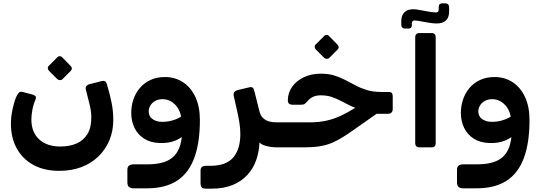

<svg xmlns="http://www.w3.org/2000/svg" viewBox="-20 -873 3227 1144"><path d="M333 145Q244 145 179.5 110Q115 75 80 11.5Q45 -52 45 -136Q45 -175 54 -218.5Q63 -262 76 -294Q85 -314 93 -321.5Q101 -329 116 -325L172 -310Q191 -304 193.5 -296.5Q196 -289 190 -276Q178 -248 172.5 -216.5Q167 -185 167 -161Q167 -86 213 -43Q259 0 340 0Q395 0 437 -18.5Q479 -37 502 -76Q525 -115 524 -177Q524 -207 514.5 -248Q505 -289 492 -337Q485 -363 512 -371L582 -389Q596 -393 604.5 -389.5Q613 -386 618 -368Q634 -314 644.5 -263Q655 -212 655 -159Q655 -92 631.5 -36.5Q608 19 565.5 60Q523 101 464 123Q405 145 333 145ZM352 -401Q346 -395 336.5 -395.5Q327 -396 321 -402L272 -451Q265 -458 265 -467Q265 -476 272 -482L321 -531Q327 -538 336 -538Q345 -538 351 -531L399 -482Q416 -465 401 -450Z M777 249Q759 249 749 241.5Q739 234 739 212V139Q739 121 749 113.5Q759 106 781 106H866Q947 105 992.5 76.5Q1038 48 1054.5 -11Q1071 -70 1066 -161L1171 -158Q1171 -21 1137 69.5Q1103 160 1033.5 204.5Q964 249 856 249ZM1062 -159Q1056 -217 1023.5 -249.5Q991 -282 949 -282Q922 -282 903.5 -271Q885 -260 875.5 -243.5Q866 -227 866 -209Q866 -179 889.5 -163Q913 -147 946 -147Q989 -147 1027 -162Q1065 -177 1080 -196L1091 -85Q1070 -54 1026.5 -36Q983 -18 929 -21Q876 -23 838.5 -47Q801 -71 781.5 -111Q762 -151 762 -200Q762 -242 775 -280.5Q788 -319 813.5 -349Q839 -379 876.5 -396.5Q914 -414 962 -414Q1023 -414 1070 -383.5Q1117 -353 1144 -295.5Q1171 -238 1171 -158Z M1203 251Q1188 251 1181.5 243Q1175 235 1175 221V142Q1175 128 1183.5 121.5Q1192 115 1207 115H1232Q1328 115 1370 65Q1412 15 1412 -74Q1412 -109 1406 -145.5Q1400 -182 1392 -216L1373 -300Q1370 -315 1375.5 -323.5Q1381 -332 1399 -337L1462 -352Q1476 -356 1482.5 -352.5Q1489 -349 1492 -341.5Q1495 -334 1497 -325L1525 -213Q1531 -186 1546 -171Q1561 -156 1581.5 -150Q1602 -144 1627 -144H1646Q1663 -144 1663 -129V-25Q1663 5 1633 5Q1595 5 1565 -3.5Q1535 -12 1526 -25Q1524 30 1507 79.5Q1490 129 1455.5 167.5Q1421 206 1368 228.5Q1315 251 1242 251Z M1633 5Q1618 5 1618 -10V-114Q1618 -144 1648 -144H1823Q1882 -144 1927 -154.5Q1972 -165 2011.5 -183.5Q2051 -202 2092 -228L2176 -281L2268 -226L2090 -101Q2052 -74 2020.5 -54.5Q1989 -35 1957 -21.5Q1925 -8 1885.5 -1.5Q1846 5 1792 5ZM2222 -195V-211Q2171 -211 2133.5 -220Q2096 -229 2066.5 -243.5Q2037 -258 2010.5 -272Q1984 -286 1956 -295.5Q1928 -305 1891 -305Q1864 -305 1845 -296Q1826 -287 1813 -271Q1802 -259 1795.5 -254Q1789 -249 1772 -249H1725Q1695 -249 1695 -274Q1695 -319 1720 -355Q1745 -391 1789.5 -412.5Q1834 -434 1892 -434Q1937 -434 1972 -423Q2007 -412 2038 -396Q2069 -380 2100 -363.5Q2131 -347 2167.5 -336Q2204 -325 2252 -325H2295Q2310 -325 2315 -318.5Q2320 -312 2320 -297V-222Q2320 -210 2312.5 -202.5Q2305 -195 2292 -195ZM1942 -528Q1936 -522 1926.5 -522.5Q1917 -523 1911 -529L1862 -578Q1855 -585 1855 -594Q1855 -603 1862 -609L1911 -658Q1917 -665 1926 -665Q1935 -665 1941 -658L1989 -609Q2006 -592 1991 -577Z M2477 5Q2467 5 2460.5 -1.5Q2454 -8 2454 -18V-653Q2454 -663 2460.5 -669.5Q2467 -676 2477 -676H2553Q2564 -676 2570 -669.5Q2576 -663 2576 -653V-18Q2576 -8 2570 -1.5Q2564 5 2553 5ZM2391 -703Q2383 -703 2377 -709Q2371 -715 2371 -726V-748Q2371 -782 2390 -800Q2409 -818 2441 -818Q2449 -818 2459.5 -817Q2470 -816 2483 -813L2544 -802Q2552 -801 2561 -800Q2570 -799 2577 -799Q2587 -799 2590.5 -803.5Q2594 -808 2594 -818V-831Q2594 -853 2615 -853H2635Q2644 -853 2650 -847Q2656 -841 2656 -828V-805Q2656 -768 2636.5 -750.5Q2617 -733 2580 -733Q2570 -733 2558 -734.5Q2546 -736 2533 -738L2482 -747Q2473 -749 2465 -750Q2457 -751 2451 -751Q2434 -751 2434 -733V-722Q2434 -703 2415 -703Z M2741 249Q2723 249 2713 241.5Q2703 234 2703 212V139Q2703 121 2713 113.5Q2723 106 2745 106H2830Q2911 105 2956.5 76.5Q3002 48 3018.5 -11Q3035 -70 3030 -161L3135 -158Q3135 -21 3101 69.5Q3067 160 2997.5 204.5Q2928 249 2820 249ZM3026 -159Q3020 -217 2987.5 -249.5Q2955 -282 2913 -282Q2886 -282 2867.5 -271Q2849 -260 2839.5 -243.5Q2830 -227 2830 -209Q2830 -179 2853.5 -163Q2877 -147 2910 -147Q2953 -147 2991 -162Q3029 -177 3044 -196L3055 -85Q3034 -54 2990.5 -36Q2947 -18 2893 -21Q2840 -23 2802.5 -47Q2765 -71 2745.5 -111Q2726 -151 2726 -200Q2726 -242 2739 -280.5Q2752 -319 2777.5 -349Q2803 -379 2840.5 -396.5Q2878 -414 2926 -414Q2987 -414 3034 -383.5Q3081 -353 3108 -295.5Q3135 -238 3135 -158Z"/></svg>

Font: Rubik SemiBold
Style: Italic
Weight: 600
Italic angle: -12°
Designer: Hubert and Fischer
Foundry: Hubert and Fischer
Version: Version 2.300;gftools[0.9.30]